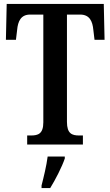

<svg xmlns="http://www.w3.org/2000/svg" viewBox="-20 -734 561 975"><path d="M118 0H401V-46H382C346 -46 320 -55 320 -115V-660H387C435 -660 450 -626 454 -582L460 -532H511L507 -714H14L10 -532H61L67 -582C71 -626 86 -660 133 -660H200V-113C200 -54 173 -46 137 -46H118ZM191 208V221H235C261 179 295 113 309 71V61H222C216 108 202 165 191 208Z"/></svg>

Font: Noto Serif Sinhala ExtraCondensed SemiBold
Style: Regular
Weight: 600
Width: 2
Designer: Jelle Bosma - Monotype Design Team
Foundry: Monotype Imaging Inc.
Version: Version 2.007